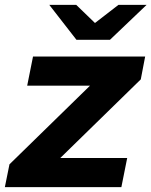

<svg xmlns="http://www.w3.org/2000/svg" viewBox="-39 -771 624 791"><path d="M-19 0 0 -94 385 -470 410 -418H73L97 -538H559L541 -444L156 -68L129 -120H485L461 0ZM276 -607 164 -751H275L398 -632H295L449 -751H565L414 -607Z"/></svg>

Font: Montserrat Thin
Style: Bold Italic
Weight: 700
Italic angle: -11.3°
Version: Version 9.000